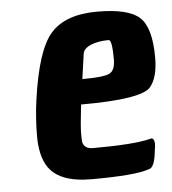

<svg xmlns="http://www.w3.org/2000/svg" viewBox="-44 -553 546 609"><g transform="rotate(-5 229.0 -248.0)"><path d="M223 16Q116 16 83 -42Q63 -77 63 -134.5Q63 -192 71 -250Q93 -408 140 -460Q187 -512 287 -512Q387 -512 422.5 -479Q458 -446 458 -351Q458 -288 433 -258Q403 -223 211 -223Q203 -155 203 -132.5Q203 -110 204 -104Q209 -82 237 -82Q366 -82 418 -95Q419 -95 422.5 -96Q426 -97 429 -94Q437 -85 431 -56Q426 -4 408 0Q364 16 223 16ZM327 -356Q327 -419 316 -419Q282 -419 258.5 -409Q235 -399 233 -381L222 -303Q291 -303 309 -312.5Q327 -322 327 -356Z"/></g></svg>

Font: Chau Philomene One
Style: Italic
Weight: 400
Designer: Vicente Lamonaca
Foundry: TipoType
Version: Version 1.001